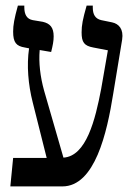

<svg xmlns="http://www.w3.org/2000/svg" viewBox="-20 -667 491 687"><path d="M17 0H203C320 0 363 -193 385 -331L417 -525C423 -563 405 -582 381 -587L342 -595C321 -600 312 -615 312 -640V-647H290C276 -598 272 -577 272 -551C272 -516 281 -503 314 -497L366 -487L342 -349C321 -239 289 -108 207 -103L138 -342C124 -392 118 -443 122 -488L163 -481C169 -505 172 -520 172 -537C172 -569 159 -583 133 -589L97 -595C76 -599 67 -615 67 -641V-647H44C31 -600 27 -577 27 -554C27 -515 38 -502 69 -497L84 -494C75 -433 81 -364 97 -301L147 -102H27Z"/></svg>

Font: Noto Serif Hebrew Condensed Medium
Style: Regular
Weight: 500
Width: 3
Designer: Monotype Design Team
Foundry: Monotype Imaging Inc.
Version: Version 2.004